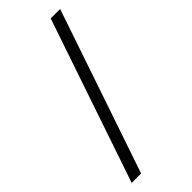

<svg xmlns="http://www.w3.org/2000/svg" viewBox="-262 -803 907 907"><g transform="rotate(-45 191.0 -350.0)"><path d="M20 60.1 298.8 -759.8H361.8L83 60.1Z"/></g></svg>

Font: Abel
Style: Regular
Weight: 400
Designer: Matthew Desmond
Foundry: Matthew Desmond
Version: Version 1.003